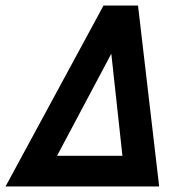

<svg xmlns="http://www.w3.org/2000/svg" viewBox="-57 -670 657 690"><path d="M-37 0 315 -650H439L515 0ZM148 -110H383L343 -477Z"/></svg>

Font: Sometype Mono
Style: Bold Italic
Weight: 700
Italic angle: -12°
Monospace: yes
Designer: Ryoichi Tsunekawa
Foundry: Dharma Type
Version: Version 1.000; ttfautohint (v1.8.3)